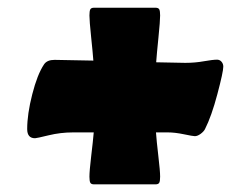

<svg xmlns="http://www.w3.org/2000/svg" viewBox="-20 -505 651 500"><path d="M50.8 -168.9Q50.8 -208 64 -259.5Q77.1 -311 94.7 -337.4Q102.5 -349.1 122.1 -349.1Q124.5 -349.1 223.1 -347.2Q221.7 -366.7 217.3 -408.7Q212.9 -450.7 212.9 -464.8Q212.9 -476.1 215.1 -480.5Q217.3 -484.9 225.1 -484.9H384.8Q392.6 -484.9 394.8 -480.5Q397 -476.1 397 -464.8Q397 -450.2 392.6 -407Q388.2 -363.8 386.7 -342.8Q445.3 -341.3 462.4 -341.3Q487.8 -341.3 511 -345.5Q534.2 -349.6 545.4 -349.6Q552.2 -349.6 556.9 -344.2Q561.5 -338.9 561.5 -331.5Q561.5 -317.9 546.1 -260Q530.8 -202.1 513.7 -168.5Q510.3 -162.1 502.2 -156.2Q494.1 -150.4 487.3 -150.4Q482.4 -150.4 459 -155.3Q435.5 -160.2 417.5 -160.2H386.2Q387.7 -138.7 392.3 -99.1Q397 -59.6 397 -44.9Q397 -33.7 394.8 -29.3Q392.6 -24.9 384.8 -24.9H225.1Q217.3 -24.9 215.1 -29.3Q212.9 -33.7 212.9 -44.9Q212.9 -59.6 217.5 -98.6Q222.2 -137.7 224.1 -160.2H169.9Q137.7 -160.2 106.4 -152.6Q75.2 -145 71.3 -145Q50.8 -145 50.8 -168.9Z"/></svg>

Font: Cooper* Black
Style: Regular
Weight: 900
Designer: Owen Earl
Foundry: indestructible type*
Version: Version 0.001